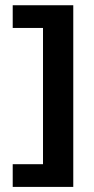

<svg xmlns="http://www.w3.org/2000/svg" viewBox="-20 -638 364 746"><path d="M58.8 -617.6V-588.2H29.4V-617.6ZM88.2 -617.6V-588.2H58.8V-617.6ZM117.6 -617.6V-588.2H88.2V-617.6ZM147.1 -617.6V-588.2H117.6V-617.6ZM176.5 -617.6V-588.2H147.1V-617.6ZM205.9 -617.6V-588.2H176.5V-617.6ZM235.3 -617.6V-588.2H205.9V-617.6ZM264.7 -617.6V-588.2H235.3V-617.6ZM264.7 -588.2V-558.8H235.3V-588.2ZM235.3 -588.2V-558.8H205.9V-588.2ZM205.9 -588.2V-558.8H176.5V-588.2ZM176.5 -588.2V-558.8H147.1V-588.2ZM147.1 -588.2V-558.8H117.6V-588.2ZM117.6 -588.2V-558.8H88.2V-588.2ZM88.2 -588.2V-558.8H58.8V-588.2ZM58.8 -588.2V-558.8H29.4V-588.2ZM58.8 -558.8V-529.4H29.4V-558.8ZM88.2 -558.8V-529.4H58.8V-558.8ZM117.6 -558.8V-529.4H88.2V-558.8ZM147.1 -558.8V-529.4H117.6V-558.8ZM176.5 -558.8V-529.4H147.1V-558.8ZM205.9 -558.8V-529.4H176.5V-558.8ZM235.3 -558.8V-529.4H205.9V-558.8ZM235.3 -529.4V-500H205.9V-529.4ZM264.7 -529.4V-500H235.3V-529.4ZM264.7 -558.8V-529.4H235.3V-558.8ZM264.7 -500V-470.6H235.3V-500ZM264.7 -470.6V-441.2H235.3V-470.6ZM235.3 -470.6V-441.2H205.9V-470.6ZM235.3 -441.2V-411.8H205.9V-441.2ZM205.9 -441.2V-411.8H176.5V-441.2ZM205.9 -470.6V-441.2H176.5V-470.6ZM176.5 -470.6V-441.2H147.1V-470.6ZM176.5 -500V-470.6H147.1V-500ZM176.5 -529.4V-500H147.1V-529.4ZM205.9 -529.4V-500H176.5V-529.4ZM235.3 -500V-470.6H205.9V-500ZM205.9 -500V-470.6H176.5V-500ZM264.7 -411.8V-382.4H235.3V-411.8ZM264.7 -382.4V-352.9H235.3V-382.4ZM264.7 -352.9V-323.5H235.3V-352.9ZM264.7 -323.5V-294.1H235.3V-323.5ZM264.7 -441.2V-411.8H235.3V-441.2ZM176.5 -441.2V-411.8H147.1V-441.2ZM176.5 -411.8V-382.4H147.1V-411.8ZM176.5 -382.4V-352.9H147.1V-382.4ZM176.5 -352.9V-323.5H147.1V-352.9ZM176.5 -323.5V-294.1H147.1V-323.5ZM176.5 -294.1V-264.7H147.1V-294.1ZM205.9 -294.1V-264.7H176.5V-294.1ZM235.3 -294.1V-264.7H205.9V-294.1ZM264.7 -294.1V-264.7H235.3V-294.1ZM235.3 -382.4V-352.9H205.9V-382.4ZM235.3 -411.8V-382.4H205.9V-411.8ZM205.9 -411.8V-382.4H176.5V-411.8ZM205.9 -382.4V-352.9H176.5V-382.4ZM205.9 -352.9V-323.5H176.5V-352.9ZM205.9 -323.5V-294.1H176.5V-323.5ZM235.3 -323.5V-294.1H205.9V-323.5ZM235.3 -352.9V-323.5H205.9V-352.9ZM264.7 -264.7V-235.3H235.3V-264.7ZM235.3 -264.7V-235.3H205.9V-264.7ZM205.9 -264.7V-235.3H176.5V-264.7ZM176.5 -235.3V-205.9H147.1V-235.3ZM176.5 -205.9V-176.5H147.1V-205.9ZM176.5 -176.5V-147.1H147.1V-176.5ZM176.5 -264.7V-235.3H147.1V-264.7ZM176.5 -147.1V-117.6H147.1V-147.1ZM176.5 -117.6V-88.2H147.1V-117.6ZM176.5 -88.2V-58.8H147.1V-88.2ZM205.9 -88.2V-58.8H176.5V-88.2ZM235.3 -88.2V-58.8H205.9V-88.2ZM264.7 -88.2V-58.8H235.3V-88.2ZM264.7 -117.6V-88.2H235.3V-117.6ZM264.7 -147.1V-117.6H235.3V-147.1ZM264.7 -176.5V-147.1H235.3V-176.5ZM264.7 -205.9V-176.5H235.3V-205.9ZM264.7 -235.3V-205.9H235.3V-235.3ZM235.3 -235.3V-205.9H205.9V-235.3ZM205.9 -235.3V-205.9H176.5V-235.3ZM205.9 -205.9V-176.5H176.5V-205.9ZM205.9 -176.5V-147.1H176.5V-176.5ZM205.9 -147.1V-117.6H176.5V-147.1ZM205.9 -117.6V-88.2H176.5V-117.6ZM235.3 -117.6V-88.2H205.9V-117.6ZM235.3 -147.1V-117.6H205.9V-147.1ZM235.3 -176.5V-147.1H205.9V-176.5ZM235.3 -205.9V-176.5H205.9V-205.9ZM264.7 -58.8V-29.4H235.3V-58.8ZM235.3 -58.8V-29.4H205.9V-58.8ZM205.9 -58.8V-29.4H176.5V-58.8ZM176.5 -58.8V-29.4H147.1V-58.8ZM176.5 -29.4V0H147.1V-29.4ZM176.5 0V29.4H147.1V0ZM205.9 0V29.4H176.5V0ZM205.9 29.4V58.8H176.5V29.4ZM235.3 29.4V58.8H205.9V29.4ZM264.7 29.4V58.8H235.3V29.4ZM264.7 0V29.4H235.3V0ZM264.7 -29.4V0H235.3V-29.4ZM235.3 -29.4V0H205.9V-29.4ZM205.9 -29.4V0H176.5V-29.4ZM235.3 0V29.4H205.9V0ZM264.7 58.8V88.2H235.3V58.8ZM235.3 58.8V88.2H205.9V58.8ZM205.9 58.8V88.2H176.5V58.8ZM176.5 58.8V88.2H147.1V58.8ZM147.1 58.8V88.2H117.6V58.8ZM117.6 58.8V88.2H88.2V58.8ZM88.2 58.8V88.2H58.8V58.8ZM58.8 58.8V88.2H29.4V58.8ZM58.8 29.4V58.8H29.4V29.4ZM58.8 0V29.4H29.4V0ZM88.2 0V29.4H58.8V0ZM117.6 0V29.4H88.2V0ZM147.1 0V29.4H117.6V0ZM176.5 29.4V58.8H147.1V29.4ZM147.1 29.4V58.8H117.6V29.4ZM117.6 29.4V58.8H88.2V29.4ZM88.2 29.4V58.8H58.8V29.4Z"/></svg>

Font: Jersey 20
Style: Regular
Weight: 400
Designer: Sarah Cadigan-Fried
Version: Version 1.000; ttfautohint (v1.8.4.7-5d5b)